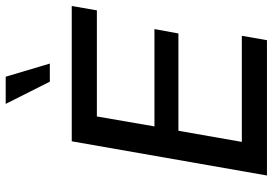

<svg xmlns="http://www.w3.org/2000/svg" viewBox="-158 -776 934 657"><g transform="rotate(-90 308.5 -447.0)"><path d="M37 0 154 -668H617L602 -582H239L205 -385H538L523 -303H190L152 -86H515L500 0ZM358 -743 282 -894H375L420 -743Z"/></g></svg>

Font: Gantari Medium
Style: Italic
Weight: 500
Italic angle: -10°
Designer: Anugrah Pasau
Foundry: Lafontype
Version: Version 1.000